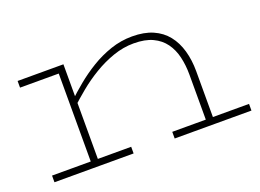

<svg xmlns="http://www.w3.org/2000/svg" viewBox="-79 -661 1135 839"><g transform="rotate(-20 488.5 -241.5)"><path d="M765 0V-241Q765 -284 756 -322.5Q747 -361 726 -390Q705 -419 670 -435.5Q635 -452 582 -452Q534 -452 486.5 -435.5Q439 -419 395 -392.5Q351 -366 313.5 -335Q276 -304 246 -276V-307Q275 -335 312.5 -366Q350 -397 393.5 -423.5Q437 -450 485.5 -466.5Q534 -483 586 -483Q642 -483 682 -465.5Q722 -448 747.5 -416Q773 -384 785.5 -340Q798 -296 798 -244V0ZM50 0V-31H418V0ZM230 0V-471H263V0ZM50 -440V-471H263V-440ZM609 0V-31H966V0Z"/></g></svg>

Font: BioRhyme SemiExpanded ExtraLight
Style: Regular
Weight: 250
Width: 6
Designer: Aoife Mooney
Foundry: Aoife Mooney Type
Version: Version 1.600;gftools[0.9.33]